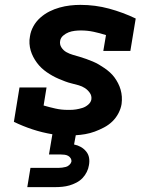

<svg xmlns="http://www.w3.org/2000/svg" viewBox="-20 -548 640 788"><path d="M92 220 105 141H220Q227 141 235 140Q243 139 250.5 137Q258 135 264.5 129Q271 123 273 116Q274 108 270 101.5Q266 95 259.5 91.5Q253 88 245 87Q237 86 229 86H181L195 3Q153 -4 113.5 -17Q74 -30 37 -48L60 -189H171L159 -115Q183 -108 207.5 -102.5Q232 -97 258 -97H267Q280 -97 292.5 -99Q305 -101 318 -105Q331 -109 342 -118.5Q353 -128 355 -140Q357 -155 348.5 -167Q340 -179 328.5 -186.5Q317 -194 303 -198Q289 -202 274.5 -205.5Q260 -209 247 -214Q234 -219 221 -224.5Q208 -230 195.5 -237Q183 -244 171.5 -252Q160 -260 150 -269.5Q140 -279 131.5 -290.5Q123 -302 116.5 -314.5Q110 -327 106 -340.5Q102 -354 101 -369Q100 -384 103 -399Q106 -420 117 -440Q128 -460 145.5 -475.5Q163 -491 183 -501Q203 -511 224.5 -517Q246 -523 267.5 -525.5Q289 -528 310 -528Q371 -528 428 -512.5Q485 -497 537 -472L515 -339H404L415 -404Q390 -412 364.5 -417.5Q339 -423 312 -423Q300 -423 287 -421.5Q274 -420 262 -415.5Q250 -411 239.5 -402Q229 -393 227 -381Q224 -366 232 -353.5Q240 -341 252.5 -334Q265 -327 279 -323Q293 -319 306.5 -315Q320 -311 334 -306Q348 -301 361 -295.5Q374 -290 386 -283Q398 -276 409.5 -268Q421 -260 431.5 -250.5Q442 -241 450 -230Q458 -219 464.5 -206.5Q471 -194 475 -180Q479 -166 480 -151.5Q481 -137 479 -121Q476 -102 466 -83Q456 -64 441 -49.5Q426 -35 407 -25Q388 -15 369 -8Q350 -1 330 2.5Q310 6 291 7L284 45Q299 48 311.5 55Q324 62 333.5 73.5Q343 85 345.5 99.5Q348 114 345 130Q343 144 336 158Q329 172 318.5 183Q308 194 293.5 201.5Q279 209 265 213Q251 217 236 218.5Q221 220 207 220Z"/></svg>

Font: Iosevka Etoile Extrabold
Style: Italic
Weight: 800
Italic angle: -9°
Designer: Belleve Invis
Foundry: Belleve Invis
Version: Version 22.1.2; ttfautohint (v1.8.4)